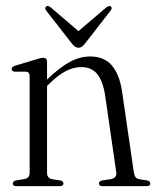

<svg xmlns="http://www.w3.org/2000/svg" viewBox="-20 -631 530 651"><path d="M139.5 -421.5V-361V-361.5Q183.5 -403.5 217.5 -421.5Q251.5 -439.5 285.5 -439.5Q333.5 -439.5 359.5 -408.8Q385.5 -378 394 -320L433.5 -48.5Q435 -37.5 439 -31.2Q443 -25 454 -23L480 -19Q489.5 -16 489.5 -9Q489.5 0 478 0H327Q315.5 0 315.5 -9Q315.5 -16 325.5 -19L355 -23.5Q377.5 -27.5 374 -48L336.5 -307Q329 -356 309.8 -379.8Q290.5 -403.5 255.5 -403.5Q230 -403.5 204.2 -390.5Q178.5 -377.5 148 -348L139.5 -339.5V-45.5Q139.5 -27 156.5 -23.5L185.5 -19Q195 -16.5 195 -9Q195 0 184 0H34.5Q23.5 0 23.5 -9Q23.5 -16 33 -19L63 -24Q80.5 -27 80.5 -45.5V-373Q80.5 -386.5 69 -388H29Q19.5 -389.5 19.5 -397Q19.5 -404 30.5 -408L107 -431Q120.5 -435 127 -435Q139.5 -435 139.5 -421.5ZM268 -483Q257 -469 246.5 -469Q234.5 -469 224 -483L137 -594.5Q130 -603.5 136.5 -609Q142 -614 152.5 -605.5L246 -525.5L340 -605.5Q350 -613.5 356 -609Q362 -603.5 354.5 -594.5Z"/></svg>

Font: Fraunces 144pt S050 Light
Style: Regular
Weight: 300
Version: Version 1.000; ttfautohint (v1.8.3)